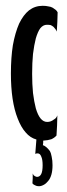

<svg xmlns="http://www.w3.org/2000/svg" viewBox="-20 -479 231 662"><path d="M178.7 -436.5Q178.7 -436.5 178.7 -436.5Q178.7 -436.5 178.7 -436.5Q176.8 -440.4 172.9 -444.3Q168 -448.2 162.1 -452.1Q155.3 -456.1 146.5 -457Q138.7 -459 127 -459Q127 -459 127 -459Q127 -459 127 -459Q100.6 -459 80.1 -443.4Q60.5 -427.7 45.9 -397.5Q32.2 -366.2 24.4 -323.2Q17.6 -280.3 17.6 -225.6Q17.6 -225.6 17.6 -225.6Q17.6 -225.6 17.6 -225.6Q17.6 -177.7 23.4 -138.7Q29.3 -99.6 41 -70.3Q52.7 -40 68.4 -22.5Q84 -3.9 105.5 2Q105.5 2 103.5 27.3Q101.6 51.8 101.6 51.8Q101.6 51.8 101.6 51.8Q101.6 51.8 101.6 51.8Q102.5 50.8 103.5 50.8Q105.5 50.8 106.4 49.8Q106.4 49.8 107.4 49.8Q108.4 49.8 109.4 49.8Q109.4 49.8 109.4 49.8Q109.4 49.8 109.4 49.8Q118.2 49.8 122.1 60.5Q127 70.3 127 90.8Q127 90.8 127 90.8Q127 90.8 127 90.8Q127 111.3 122.1 121.1Q117.2 130.9 107.4 130.9Q107.4 130.9 107.4 130.9Q107.4 130.9 107.4 130.9Q105.5 130.9 103.5 129.9Q102.5 129.9 99.6 127.9Q97.7 127 95.7 125Q94.7 123 92.8 119.1Q92.8 119.1 92.8 135.7Q91.8 153.3 91.8 153.3Q91.8 153.3 91.8 153.3Q91.8 153.3 91.8 153.3Q95.7 158.2 101.6 160.2Q106.4 163.1 114.3 163.1Q114.3 163.1 114.3 163.1Q114.3 163.1 114.3 163.1Q122.1 163.1 130.9 158.2Q138.7 154.3 146.5 144.5Q153.3 136.7 157.2 123Q161.1 109.4 161.1 90.8Q161.1 90.8 161.1 90.8Q161.1 90.8 161.1 90.8Q161.1 74.2 158.2 61.5Q156.2 48.8 151.4 41Q145.5 33.2 139.6 28.3Q133.8 23.4 127.9 21.5Q127.9 21.5 128.9 13.7Q128.9 5.9 128.9 5.9Q128.9 5.9 128.9 5.9Q128.9 5.9 128.9 5.9Q145.5 4.9 157.2 1Q168 -3.9 174.8 -11.7Q174.8 -11.7 176.8 -46.9Q177.7 -81.1 177.7 -81.1Q177.7 -81.1 177.7 -81.1Q177.7 -81.1 177.7 -81.1Q175.8 -76.2 172.9 -72.3Q169.9 -69.3 165 -66.4Q160.2 -62.5 154.3 -60.5Q149.4 -58.6 142.6 -58.6Q142.6 -58.6 142.6 -58.6Q142.6 -58.6 142.6 -58.6Q129.9 -58.6 120.1 -70.3Q110.4 -82 103.5 -105.5Q97.7 -127.9 93.8 -158.2Q90.8 -188.5 90.8 -224.6Q90.8 -224.6 90.8 -224.6Q90.8 -224.6 90.8 -224.6Q90.8 -262.7 93.8 -293Q97.7 -324.2 103.5 -346.7Q110.4 -370.1 119.1 -381.8Q128.9 -393.6 141.6 -393.6Q141.6 -393.6 141.6 -393.6Q141.6 -393.6 141.6 -393.6Q148.4 -393.6 154.3 -392.6Q159.2 -390.6 164.1 -386.7Q168 -382.8 170.9 -378.9Q173.8 -375 175.8 -370.1Q175.8 -370.1 177.7 -403.3Q178.7 -436.5 178.7 -436.5Z"/></svg>

Font: AgendaMediumCondGoodkids
Style: AgendaMediumCondGoodkids
Weight: 500
Designer: ""
Version: ""